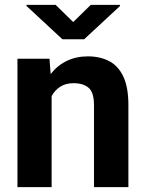

<svg xmlns="http://www.w3.org/2000/svg" viewBox="-20 -770 601 790"><path d="M282.2 -427.7Q250.5 -427.7 228 -413.3Q205.6 -398.9 192.4 -374.5V0H51.8V-528.3H183.6L188.5 -465.3Q215.8 -500.5 254.6 -519.3Q293.5 -538.1 341.3 -538.1Q391.1 -538.1 428.7 -518.8Q466.3 -499.5 487.3 -455.3Q508.3 -411.1 508.3 -336.9V0H366.7V-337.4Q366.7 -389.6 344.7 -408.7Q322.8 -427.7 282.2 -427.7ZM209 -750 281.2 -679.2 353.5 -750H473.6V-745.1L326.2 -608.4H236.8L88.9 -745.6V-750Z"/></svg>

Font: Vazirmatn RD FD
Style: Bold
Weight: 700
Designer: Saber Rastikerdar
Foundry: Saber Rastikerdar
Version: Version 33.003